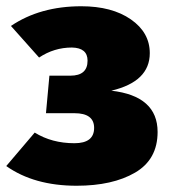

<svg xmlns="http://www.w3.org/2000/svg" viewBox="-25 -574 539 614"><path d="M220 20Q84 20 -5 -43L86 -150Q141 -116 213 -116Q276 -116 276 -165Q276 -212 213 -212H122L133 -332H200Q255 -332 255 -380Q255 -421 205 -422Q148 -422 100 -390L10 -491Q103 -554 235 -554Q333 -554 393.5 -512Q454 -470 454 -404Q454 -313 331 -284Q479 -267 479 -152Q479 -64 407 -22Q335 20 220 20Z"/></svg>

Font: Trujillo Black
Style: Regular
Weight: 900
Designer: Fira Sans original fonts by bBox Type GmbH, Carrois Corporate GbR, & Edenspiekermann AG / Changes by Cristiano Sobral
Foundry: Fira Sans original fonts by bBox Type GmbH, Carrois Corporate GbR, & Edenspiekermann AG / Changes by Cristiano Sobral
Version: Version 4.301;July 28, 2020;FontCreator 13.0.0.2655 64-bit